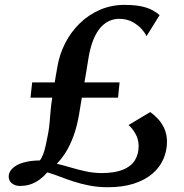

<svg xmlns="http://www.w3.org/2000/svg" viewBox="-20 -776 773 806"><path d="M433 10Q391.5 10 355.8 3Q320 -4 289.2 -14Q258.5 -24 231.2 -34.5Q204 -45 179 -52.5Q163.5 -35 146.2 -22.2Q129 -9.5 109 -2.5Q89 4.5 63 4.5Q44 4.5 30.2 -6.2Q16.5 -17 16.5 -35Q16.5 -48 24.5 -59.8Q32.5 -71.5 48.2 -81Q64 -90.5 88.5 -96.2Q113 -102 147 -102.5Q154.5 -111 160.8 -127.2Q167 -143.5 172.2 -166.8Q177.5 -190 182.5 -218Q186.5 -240 188.5 -264.5Q190.5 -289 192.8 -314.8Q195 -340.5 199.5 -366H108L115 -430H210Q211.5 -441 213.2 -451.8Q215 -462.5 217 -473Q219 -483.5 220.5 -493.5Q229.5 -548 254 -595.5Q278.5 -643 315.8 -679Q353 -715 400.5 -735.2Q448 -755.5 502.5 -755.5Q556 -755.5 590.2 -745.2Q624.5 -735 650 -712.5L595 -624Q590 -636.5 574.8 -653.8Q559.5 -671 535.8 -684Q512 -697 479.5 -697Q460.5 -697 441.2 -689.2Q422 -681.5 404.2 -662.8Q386.5 -644 372.5 -610.8Q358.5 -577.5 350.5 -526.5Q347 -504.5 343 -479.8Q339 -455 334.5 -430H482L475.5 -366H323.5Q320.5 -349.5 317.8 -331.8Q315 -314 312 -296Q303 -244.5 288.8 -205.5Q274.5 -166.5 256.8 -138Q239 -109.5 218.5 -88.5Q246.5 -82 277.2 -72.8Q308 -63.5 341 -56.5Q374 -49.5 407.5 -49.5Q460.5 -49.5 494.8 -63Q529 -76.5 545.5 -102Q562 -127.5 562 -163Q562 -191 548.5 -214.8Q535 -238.5 519.5 -251L610.5 -305.5Q628 -293.5 644.2 -275.8Q660.5 -258 670.8 -234.2Q681 -210.5 681 -179.5Q680.5 -141 665.2 -106.8Q650 -72.5 619 -46.2Q588 -20 541.5 -5Q495 10 433 10Z"/></svg>

Font: Merriweather 48pt SemiBold
Style: Italic
Weight: 600
Italic angle: -7.8°
Designer: Eben Sorkin
Foundry: Eben Sorkin
Version: Version 2.101